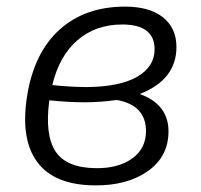

<svg xmlns="http://www.w3.org/2000/svg" viewBox="-20 -551 607 580"><path d="M402 -267Q489 -236 489 -154Q489 -78 426.5 -34Q364 10 266 9Q144 8 92.5 -61.5Q41 -131 62 -262Q83 -392 160 -461.5Q237 -531 358 -531Q432 -531 472.5 -498.5Q513 -466 513 -409Q513 -310 402 -267ZM349 -477Q269 -477 214 -429.5Q159 -382 138 -294Q195 -288 243 -288Q343 -289 395 -319.5Q447 -350 447 -402Q447 -477 349 -477ZM269 -43Q337 -42 379 -72Q421 -102 421 -155Q421 -233 333 -249Q282 -242 236 -242Q186 -242 129 -248Q115 -144 147.5 -94Q180 -44 269 -43Z"/></svg>

Font: Raleway-v4020
Style: Italic
Weight: 400
Italic angle: -12°
Designer: Matt McInerney, Pablo Impallari, Rodrigo Fuenzalida
Foundry: Matt McInerney, Pablo Impallari, Rodrigo Fuenzalida
Version: Version 4.020;PS 004.020;hotconv 1.0.88;makeotf.lib2.5.64775